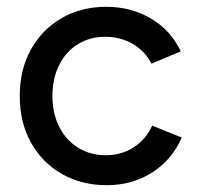

<svg xmlns="http://www.w3.org/2000/svg" viewBox="-20 -532 582 564"><path d="M294 12Q219 12 161 -21.5Q103 -55 70.5 -114Q38 -173 38 -250Q38 -327 70.5 -386Q103 -445 160.5 -478.5Q218 -512 292 -512Q365 -512 423.5 -477.5Q482 -443 511 -381L425 -345Q406 -382 370 -403Q334 -424 289 -424Q244 -424 208.5 -402Q173 -380 153.5 -340.5Q134 -301 134 -250Q134 -199 154 -159.5Q174 -120 209.5 -98Q245 -76 291 -76Q337 -76 373 -99.5Q409 -123 427 -163L514 -128Q485 -62 426.5 -25Q368 12 294 12Z"/></svg>

Font: Figtree Medium
Style: Regular
Weight: 500
Designer: Erik Kennedy
Foundry: Erik Kennedy
Version: Version 2.001; ttfautohint (v1.8.4.7-5d5b);gftools[0.9.27]